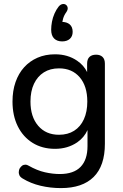

<svg xmlns="http://www.w3.org/2000/svg" viewBox="-20 -774 630 983"><path d="M282 -84Q327 -84 359.5 -104.5Q392 -125 409.5 -163.5Q427 -202 427 -254Q427 -333 388 -378.5Q349 -424 282 -424Q237 -424 204.5 -403.5Q172 -383 154 -345Q136 -307 136 -254Q136 -176 175.5 -130Q215 -84 282 -84ZM292 189Q238 189 187.5 177Q137 165 96 140Q83 132 79.5 123.5Q76 115 76 108Q76 104 77.5 96.5Q79 89 86.5 80.5Q94 72 100.5 70.5Q107 69 110 69Q118 69 126 74Q170 99 210 108Q250 117 286 117Q357 117 392.5 80.5Q428 44 428 -26V-108Q411 -70 375 -45Q326 -12 262 -12Q196 -12 147 -42.5Q98 -73 71 -127.5Q44 -182 44 -254Q44 -309 59.5 -353.5Q75 -398 103.5 -429.5Q132 -461 172 -478.5Q212 -496 262 -496Q327 -496 375 -463Q409 -440 426 -405V-448Q426 -471 438 -482.5Q450 -494 472 -494Q493 -494 505 -482.5Q517 -471 517 -448V-38Q517 75 459.5 132Q402 189 292 189ZM298 -562Q272 -562 257 -577Q242 -592 242 -622Q242 -641 246 -662.5Q250 -684 259 -704.5Q268 -725 280 -740Q289 -751 299.5 -753Q310 -755 317.5 -749.5Q325 -744 326.5 -734Q328 -724 319 -711Q308 -696 303 -678.5Q298 -661 298 -646L295 -662Q322 -662 337 -649Q352 -636 352 -611Q352 -588 337.5 -575Q323 -562 298 -562Z"/></svg>

Font: Nunito Medium
Style: Regular
Weight: 500
Designer: Vernon Adams
Foundry: Vernon Adams
Version: Version 3.602